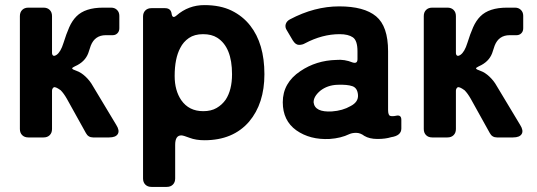

<svg xmlns="http://www.w3.org/2000/svg" viewBox="-20 -539 2107 753"><path d="M58 -33V-476Q58 -491 67 -500Q76 -509 91 -509H151Q166 -509 175 -500Q184 -491 184 -476V-332Q184 -324 188.5 -321Q193 -318 202 -324Q218 -335 229 -370.5Q240 -406 251.5 -432Q263 -458 280 -475Q314 -509 384 -509H416Q430 -509 439 -500Q448 -491 448 -477V-428Q448 -416 440.5 -408.5Q433 -401 422 -401H395Q352 -401 336 -360Q332 -348 326 -330Q313 -296 274 -279Q263 -274 263 -270.5Q263 -267 280.5 -261Q298 -255 315.5 -238.5Q333 -222 344 -202L436 -49Q450 -27 442 -13.5Q434 0 408 0H345Q326 0 317 -17L242 -152Q230 -173 218 -185Q196 -201 190 -196Q184 -191 184 -183V-33Q184 -18 175 -9Q166 0 151 0H91Q76 0 67 -9Q58 -18 58 -33Z M541 161V-474Q541 -489 550 -498Q559 -507 574 -507H627Q650 -507 653 -485.5Q656 -464 672 -478Q719 -519 781.5 -519Q844 -519 888 -497.5Q932 -476 961 -439Q1017 -368 1017 -248Q1017 -133 957 -62Q894 11 782 11Q748 11 723.5 1.5Q699 -8 691 -8Q667 -8 667 29V161Q667 176 658 185Q649 194 634 194H574Q559 194 550 185Q541 176 541 161ZM777 -103Q808 -103 829.5 -115.5Q851 -128 865 -148Q890 -186 890 -248Q890 -354 832 -391Q810 -405 776.5 -405Q743 -405 721 -390Q699 -375 687 -351Q665 -310 665 -241Q665 -184 691 -146Q721 -103 777 -103Z M1273 6Q1196 10 1142 -28Q1089 -66 1089 -138Q1089 -214 1158 -260Q1220 -302 1299 -304Q1331 -307 1363 -294Q1382 -288 1382 -307V-338Q1382 -380 1364 -392.5Q1346 -405 1312 -405Q1244 -405 1176 -369Q1166 -363 1152.5 -363Q1139 -363 1128 -381L1105 -420Q1097 -432 1100.5 -444Q1104 -456 1117 -463Q1213 -514 1310.5 -514Q1408 -514 1455 -475Q1502 -436 1502 -338V-108Q1502 -87 1510.5 -84.5Q1519 -82 1533 -85Q1554 -90 1554 -69V-35Q1554 -7 1514 -1Q1492 6 1460.5 6Q1429 6 1409 -6Q1393 -18 1377 -18Q1361 -18 1350 -13Q1317 3 1273 6ZM1210 -137Q1215 -98 1282 -102Q1324 -105 1355 -123Q1386 -139 1384 -166.5Q1382 -194 1362 -201Q1342 -208 1303 -206.5Q1264 -205 1236 -183Q1209 -160 1210 -137Z M1642 -33V-476Q1642 -491 1651 -500Q1660 -509 1675 -509H1735Q1750 -509 1759 -500Q1768 -491 1768 -476V-332Q1768 -324 1772.5 -321Q1777 -318 1786 -324Q1802 -335 1813 -370.5Q1824 -406 1835.5 -432Q1847 -458 1864 -475Q1898 -509 1968 -509H2000Q2014 -509 2023 -500Q2032 -491 2032 -477V-428Q2032 -416 2024.5 -408.5Q2017 -401 2006 -401H1979Q1936 -401 1920 -360Q1916 -348 1910 -330Q1897 -296 1858 -279Q1847 -274 1847 -270.5Q1847 -267 1864.5 -261Q1882 -255 1899.5 -238.5Q1917 -222 1928 -202L2020 -49Q2034 -27 2026 -13.5Q2018 0 1992 0H1929Q1910 0 1901 -17L1826 -152Q1814 -173 1802 -185Q1780 -201 1774 -196Q1768 -191 1768 -183V-33Q1768 -18 1759 -9Q1750 0 1735 0H1675Q1660 0 1651 -9Q1642 -18 1642 -33Z"/></svg>

Font: Tsunagi Gothic Black
Style: Regular
Weight: 900
Designer: Yoshimichi Ohira
Foundry: Positype
Version: Version 1.001